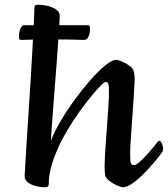

<svg xmlns="http://www.w3.org/2000/svg" viewBox="-20 -776 707 809"><path d="M68.9 -607.8Q64 -607.8 61.9 -610.8Q59.8 -613.9 60.1 -625Q60.4 -640.8 66.2 -655.3Q71.9 -669.8 83.6 -669.8H349.7Q354.9 -669.8 357.1 -667.1Q359.2 -664.4 359.2 -653.2Q359.2 -637.1 353.3 -622.4Q347.4 -607.8 335 -607.8Q297 -609.1 264 -609.6Q231 -610.1 199.8 -610.1Q168.6 -610.1 136.7 -609.6Q104.7 -609.1 68.9 -607.8ZM168.3 13Q149.7 13 129.9 7.7Q110 2.4 96.9 -8Q83.8 -18.3 83.8 -33.8Q83.8 -40.9 86.2 -77.8Q88.5 -114.7 91.9 -171.7Q95.2 -228.6 99.9 -296.4Q104.6 -364.1 108.9 -433.9Q113.3 -503.6 116.6 -566.5Q120 -629.4 122.3 -675.8Q124.7 -722.2 124.7 -742.1Q124.7 -749.2 127.9 -752.6Q131.1 -756 141.1 -756Q161.4 -756 182.1 -750.8Q202.8 -745.7 217.3 -735.4Q231.8 -725 231.8 -709.2Q231.8 -701.4 229.9 -670.2Q228.1 -639 224.7 -592.6Q221.4 -546.3 217.4 -493Q213.3 -439.6 209.1 -386.3Q204.9 -333 201.6 -288.4Q198.3 -243.9 196.4 -215.1Q194.6 -186.2 194.6 -182.4Q207.6 -218.3 234.1 -263.6Q260.6 -309 293.8 -354.6Q327.1 -400.1 360.9 -438.6Q394.8 -477 423.7 -500.5Q452.7 -524 470.1 -524Q475 -524 486.2 -519.9Q497.4 -515.8 509.9 -508.9Q522.4 -502.1 531.8 -493.6Q541.2 -485.2 543.5 -475.9Q545.5 -469.7 546.7 -458.9Q547.9 -448 547.2 -432.9Q546.5 -411.6 543.6 -370.3Q540.7 -329.1 537.5 -281.9Q534.3 -234.6 531.4 -193.6Q528.5 -152.5 528.5 -131.3Q527.8 -97.5 531.5 -88.9Q535.2 -80.2 545.2 -80.2Q552.5 -80.2 565.9 -91.7Q579.3 -103.1 594.5 -119.3Q609.7 -135.5 622.5 -151.4Q635.3 -167.3 641.8 -175.1Q644.7 -178.4 646.5 -180.5Q648.3 -182.7 650.9 -182.7Q657.3 -182.7 662.2 -171.6Q667.1 -160.6 667.1 -149Q667.1 -144.5 665.7 -140.3Q664.3 -136.1 661.3 -132.2Q650.6 -117.2 630.4 -93Q610.2 -68.9 585.9 -44.4Q561.6 -19.9 538.4 -3.5Q515.2 13 497.9 13Q493 13 481.8 8.9Q470.6 4.8 458.1 -2.4Q445.6 -9.6 435.9 -18.1Q426.1 -26.5 423.8 -35.1Q422.1 -42 421.5 -52.5Q420.8 -63 420.8 -78.1Q420.8 -94.6 422.5 -125.1Q424.2 -155.6 427.1 -192.9Q430 -230.2 432.5 -267Q435.1 -303.7 437.1 -333.8Q439.1 -363.9 439.1 -379.7Q439.8 -413.5 436.6 -422.1Q433.4 -430.8 425.4 -430.8Q418.7 -430.8 397.2 -407.9Q375.7 -385.1 346.5 -347.9Q317.4 -310.8 288 -265.9Q258.6 -221.1 236.6 -178Q212.9 -129.5 199.2 -85.3Q185.4 -41 185.4 -0.9Q185.4 6.2 181.7 9.6Q177.9 13 168.3 13Z"/></svg>

Font: Briem Hand Thin
Style: Regular
Weight: 100
Designer: Gunnlaugur SE Briem, Eben Sorkin
Foundry: Sorkin Type Co.
Version: Version 1.003